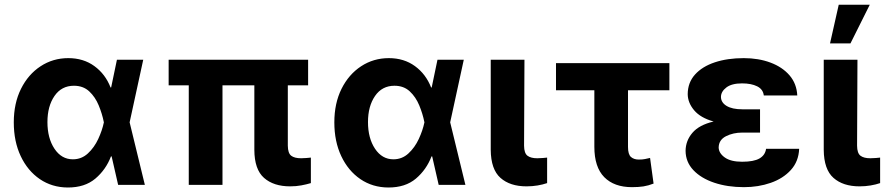

<svg xmlns="http://www.w3.org/2000/svg" viewBox="-20 -806 3862 837"><path d="M275.2 11.4Q206.7 11 153.6 -25.2Q100.5 -61.4 70.3 -125.4Q40.1 -189.3 40.1 -272.7Q40.1 -355.8 71.6 -418.9Q103 -481.9 157 -517.2Q210.9 -552.6 277.7 -552.6Q343.8 -552.6 391.5 -517.8Q439.3 -483 462 -424.7H464.5L489.7 -545.5H604.4L545.1 -272.7L611.5 0H495L466.6 -124.3H463.8Q441.8 -66.4 395.6 -27.3Q349.4 11.7 275.2 11.4ZM432.9 -272.7 432.5 -274.1Q425.4 -310 410.3 -346.6Q395.2 -383.2 369 -407.7Q342.7 -432.2 302.2 -432.2Q248.2 -432.2 217.5 -387.6Q186.8 -343 186.8 -273.8Q186.8 -203.5 217.5 -157.5Q248.2 -111.5 297.6 -111.5Q335.6 -111.5 363.3 -137.3Q391 -163 408.2 -200.1Q425.4 -237.2 432.5 -271.3Z M1323.2 -545.5V-433.9H1234.7V-170.8Q1235.1 -138.1 1249.5 -127.1Q1263.8 -116.1 1292.6 -116.1Q1305 -116.1 1316.1 -117.2Q1327.1 -118.3 1335.2 -119V-7.8Q1316.4 -2.1 1293.7 2.1Q1271 6.4 1244.7 6.4Q1172.9 6.4 1131 -30.5Q1089.1 -67.5 1088.8 -152.7V-433.9H949.9V0H802.9V-433.9H715.2V-545.5Z M1672.6 11.4Q1604 11 1551 -25.2Q1497.9 -61.4 1467.7 -125.4Q1437.5 -189.3 1437.5 -272.7Q1437.5 -355.8 1468.9 -418.9Q1500.4 -481.9 1554.3 -517.2Q1608.3 -552.6 1675.1 -552.6Q1741.1 -552.6 1788.9 -517.8Q1836.6 -483 1859.4 -424.7H1861.9L1887.1 -545.5H2001.8L1942.5 -272.7L2008.9 0H1892.4L1864 -124.3H1861.2Q1839.1 -66.4 1793 -27.3Q1746.8 11.7 1672.6 11.4ZM1830.3 -272.7 1829.9 -274.1Q1822.8 -310 1807.7 -346.6Q1792.6 -383.2 1766.3 -407.7Q1740.1 -432.2 1699.6 -432.2Q1645.6 -432.2 1614.9 -387.6Q1584.2 -343 1584.2 -273.8Q1584.2 -203.5 1614.9 -157.5Q1645.6 -111.5 1695 -111.5Q1733 -111.5 1760.7 -137.3Q1788.4 -163 1805.6 -200.1Q1822.8 -237.2 1829.9 -271.3Z M2119.3 -545.5H2266.3L2264.6 -170.8Q2264.9 -138.1 2279.5 -127.1Q2294 -116.1 2322.1 -116.1Q2336.3 -116.1 2346.6 -117.2Q2356.9 -118.3 2365.1 -119V-7.8Q2346.6 -1.4 2323.5 2.5Q2300.4 6.4 2275.2 6.4Q2203.5 6.4 2161.8 -30.5Q2120 -67.5 2119.3 -152.7Z M2898.1 -530.9V-412.6H2717.7V-165.5Q2717.7 -133.2 2730.5 -121.8Q2743.3 -110.4 2764.9 -110.4Q2781.6 -110.4 2791.9 -112.7Q2802.2 -115.1 2813.9 -117.5L2829.2 -5.7Q2806.5 3.2 2785 6.6Q2763.5 9.9 2735.1 9.9Q2657.3 9.9 2614.2 -33.7Q2571 -77.4 2571 -166.2V-412.6H2403.8V-530.9Z M3293.3 -285.9V-228H3215.9Q3176.1 -228 3144.9 -212.2Q3113.6 -196.4 3112.9 -163Q3113.6 -138.1 3139.7 -119.5Q3165.8 -100.9 3215.2 -100.9Q3266 -100.9 3290.8 -115.2Q3315.7 -129.6 3319.6 -157.3H3463.8Q3461.6 -102.3 3427.7 -65Q3393.8 -27.7 3339.8 -8.9Q3285.9 9.9 3223 9.9Q3151.6 9.9 3093.9 -9.4Q3036.2 -28.8 3002.7 -64.3Q2969.1 -99.8 2968.7 -148.4Q2969.1 -192.5 2998.4 -226.9Q3027.7 -261.4 3090.9 -276.3Q3033.7 -292.3 3006 -325.3Q2978.3 -358.3 2978 -395.6Q2978.3 -446 3009.8 -481Q3041.2 -516 3096.2 -534.3Q3151.3 -552.6 3222.3 -552.6Q3286.6 -552.6 3338.6 -533.2Q3390.6 -513.8 3421.9 -477.5Q3453.1 -441.1 3455.6 -389.9H3309.7Q3306.5 -416.9 3280.7 -429.7Q3255 -442.5 3214.8 -442.5Q3169.7 -442.5 3146.5 -424.7Q3123.2 -407 3122.9 -383.5Q3123.2 -359 3147.5 -344.3Q3171.9 -329.5 3215.9 -329.5H3293.3Z M3571 -545.5H3718L3716.3 -170.8Q3716.6 -138.1 3731.2 -127.1Q3745.7 -116.1 3773.8 -116.1Q3788 -116.1 3798.3 -117.2Q3808.6 -118.3 3816.8 -119V-7.8Q3798.3 -1.4 3775.2 2.5Q3752.1 6.4 3726.9 6.4Q3655.2 6.4 3613.5 -30.5Q3571.7 -67.5 3571 -152.7ZM3598.4 -616.8 3636.4 -785.5H3771.7L3687.5 -616.8Z"/></svg>

Font: Inter UI
Style: Bold
Weight: 700
Designer: Rasmus Andersson
Foundry: rsms
Version: 3.2;8d6f07862